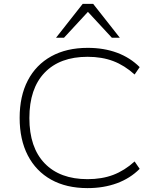

<svg xmlns="http://www.w3.org/2000/svg" viewBox="-20 -959 800 987"><path d="M430 8Q321 8 243 -35.5Q165 -79 123 -160Q81 -241 81 -353Q81 -465 123 -545.5Q165 -626 243.5 -669.5Q322 -713 431 -713Q514 -713 581.5 -688Q649 -663 698 -614L672 -576Q620 -623 562 -645Q504 -667 430 -667Q288 -667 209.5 -585.5Q131 -504 131 -352Q131 -201 209.5 -119.5Q288 -38 430 -38Q504 -38 562 -60Q620 -82 672 -129L698 -91Q649 -42 581 -17Q513 8 430 8ZM268 -765 405 -939H459L596 -765H555L432 -898L309 -765Z"/></svg>

Font: Nunito Sans 10pt SemiExpanded ExtraLight
Style: Regular
Weight: 250
Width: 6
Designer: Vernon Adams
Foundry: Vernon Adams
Version: Version 3.101;gftools[0.9.27]